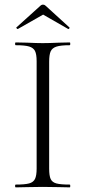

<svg xmlns="http://www.w3.org/2000/svg" viewBox="-20 -808 370 828"><path d="M281 -12Q283 -12 283 -6Q283 0 281 0Q251 0 234 -1L164 -2L97 -1Q79 0 48 0Q45 0 45 -6Q45 -12 48 -12Q87 -12 105.5 -17Q124 -22 131 -36.5Q138 -51 138 -81V-544Q138 -574 131 -588Q124 -602 105.5 -607.5Q87 -613 48 -613Q45 -613 45 -619Q45 -625 48 -625L97 -624Q139 -622 164 -622Q192 -622 234 -624L281 -625Q283 -625 283 -619Q283 -613 281 -613Q242 -613 223.5 -607Q205 -601 198.5 -586.5Q192 -572 192 -542V-81Q192 -50 198.5 -36Q205 -22 223 -17Q241 -12 281 -12ZM154 -783Q159 -788 166 -788Q172 -788 177 -783L279 -690Q280 -690 280 -688Q280 -686 277.5 -684Q275 -682 274 -683L166 -745L57 -683Q55 -682 52 -685.5Q49 -689 51 -690Z"/></svg>

Font: Cormorant Infant Light
Style: Regular
Weight: 300
Designer: Christian Thalmann (Catharsis Fonts)
Version: Version 3.000